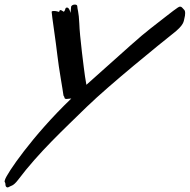

<svg xmlns="http://www.w3.org/2000/svg" viewBox="-100 -752 830 840"><path d="M707 -673C709 -680 710 -687 710 -694C710 -701 709 -707 704 -711C698 -717 695 -723 688 -723C686 -723 682 -722 678 -719C663 -710 591 -652 558 -627C508 -588 472 -554 278 -381C276 -391 274 -405 272 -417C268 -444 248 -599 247 -649C245 -699 238 -714 238 -725C238 -730 233 -732 227 -732C220 -732 211 -728 211 -721C209 -702 209 -696 209 -696C208 -696 207 -704 203 -711C200 -717 196 -719 193 -719C189 -719 186 -716 186 -713C184 -707 182 -701 178 -701C177 -701 176 -702 175 -703C171 -706 167 -708 164 -708C162 -708 161 -707 160 -704C159 -701 159 -700 158 -700C145 -704 139 -704 135 -704C130 -704 126 -703 126 -700C126 -689 145 -565 151 -510C157 -455 176 -351 177 -339C178 -328 181 -333 182 -325C182 -321 186 -319 191 -319C197 -319 203 -321 212 -321C40 -156 -71 9 -78 34L-80 41C-80 46 -76 45 -76 57C-76 64 -71 68 -67 68C-65 68 -63 67 -61 66C-53 60 -43 64 -21 35C70 -86 181 -188 280 -285C380 -382 605 -564 653 -602C708 -644 703 -659 707 -673Z"/></svg>

Font: Oregano
Style: Italic
Weight: 400
Italic angle: -12°
Designer: Astigmatic (AOETI)
Foundry: Astigmatic (AOETI)
Version: Version 1.000